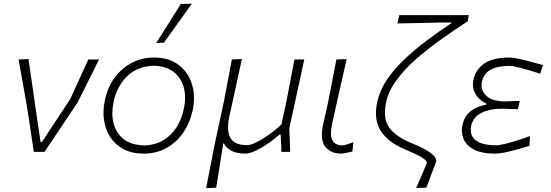

<svg xmlns="http://www.w3.org/2000/svg" viewBox="-20 -813 2948 1028"><path d="M161 0Q154 -45 146.8 -94.2Q139.5 -143.5 133 -186.5L118.5 -275Q109 -329.5 99.2 -384.8Q89.5 -440 79.5 -494.5L132.5 -497Q143.5 -422.5 156.8 -329.8Q170 -237 182.5 -151L197.5 -52H204L356 -282.5Q379.5 -334 404 -387.8Q428.5 -441.5 452.5 -494.5H510Q496 -466 477.2 -428Q458.5 -390 440.2 -353.8Q422 -317.5 409.5 -292.2Q397 -267 395 -264Q351 -198 307.2 -132.2Q263.5 -66.5 218.5 0Z M750 9.5Q687 9.5 642.2 -14Q597.5 -37.5 571.2 -77.5Q545 -117.5 537.2 -168.2Q529.5 -219 541 -273.5Q556 -347 595 -398.8Q634 -450.5 688.2 -477.8Q742.5 -505 803 -505Q884.5 -505 936.5 -465.5Q988.5 -426 1008 -361.2Q1027.5 -296.5 1011.5 -222Q996.5 -153.5 960 -101.2Q923.5 -49 869.8 -19.8Q816 9.5 750 9.5ZM752.5 -34.5Q811 -36 854.2 -62Q897.5 -88 925.2 -131.5Q953 -175 964 -229.5Q978 -293.5 963.8 -345.2Q949.5 -397 909 -428.2Q868.5 -459.5 802.5 -461Q715.5 -458.5 660.2 -404.2Q605 -350 588 -266.5Q575 -205 588 -153Q601 -101 641.5 -68.5Q682 -36 752.5 -34.5ZM816.5 -583Q850 -636.5 883 -688.5Q916 -740.5 948.5 -792L1007 -793Q970.5 -742 932.5 -689Q894.5 -636 857.5 -584.5Z M1083.5 194.5Q1094.5 139 1104.8 86.2Q1115 33.5 1127 -28.5L1179 -271Q1191 -333 1201 -386.5Q1211 -440 1221.5 -494.5L1275 -497Q1263 -441.5 1251.5 -387.5Q1240 -333.5 1226.5 -273.5L1207.5 -188.5Q1192 -114.5 1213.2 -75.2Q1234.5 -36 1302.5 -36Q1321.5 -36 1352 -50.8Q1382.5 -65.5 1418 -90.5Q1453.5 -115.5 1487 -146.5L1514 -273Q1525.5 -333.5 1535.8 -386.5Q1546 -439.5 1556.5 -494.5H1609Q1597 -438.5 1585.5 -385.5Q1574 -332.5 1560.5 -271L1529 -126.5Q1530.5 -93.5 1531.5 -64.8Q1532.5 -36 1533.5 0H1486.5Q1486 -23 1484.8 -46.2Q1483.5 -69.5 1482.5 -93H1476.5Q1454 -72 1420.5 -48.2Q1387 -24.5 1352.5 -7.5Q1318 9.5 1292 9.5Q1207 9.5 1177 -47.5L1172.5 -27Q1163.5 31 1155 83.5Q1146.5 136 1137.5 192Z M1806 9.5Q1751 9.5 1721.8 -27.2Q1692.5 -64 1709.5 -143.5Q1718 -183.5 1724.8 -212Q1731.5 -240.5 1738 -271.5Q1750 -334 1760.2 -386.5Q1770.5 -439 1781 -494.5L1836 -496.5Q1815 -404.5 1797.5 -326.5Q1780 -248.5 1768 -195L1757.5 -146Q1745.5 -91 1759.2 -62.8Q1773 -34.5 1815.5 -34.5Q1819 -34.5 1834 -38.8Q1849 -43 1872 -51.5L1867 -2Q1850 2 1833.2 5.8Q1816.5 9.5 1806 9.5Z M2208 193.5Q2213.5 181 2222.8 160.2Q2232 139.5 2241.2 117.8Q2250.5 96 2257.2 80Q2264 64 2264.5 61.5Q2268 47.5 2239.2 30Q2210.5 12.5 2145.5 -14.5Q2057.5 -51.5 2018.5 -112.2Q1979.5 -173 2000 -268Q2012.5 -327.5 2049.8 -383.5Q2087 -439.5 2142 -492.2Q2197 -545 2263.5 -595Q2330 -645 2401.5 -692.5H2342.5Q2313.5 -691.5 2273.5 -690.8Q2233.5 -690 2190 -689Q2146.5 -688 2108 -687.5L2117.5 -732H2490.5L2483.5 -699Q2410.5 -651 2338.5 -599.8Q2266.5 -548.5 2205.2 -494.2Q2144 -440 2102 -382.5Q2060 -325 2047 -264Q2029 -177.5 2064.2 -129.5Q2099.5 -81.5 2181.5 -47.5Q2240 -23.5 2269.5 -5Q2299 13.5 2308.2 27.5Q2317.5 41.5 2315.5 52Q2301 90 2286 129.8Q2271 169.5 2262.5 192Z M2632 9.5Q2555 9.5 2514.2 -14Q2473.5 -37.5 2460.8 -72.2Q2448 -107 2455.5 -141.5Q2463.5 -179.5 2484.2 -202.5Q2505 -225.5 2531.8 -237Q2558.5 -248.5 2583.5 -253L2584.5 -259Q2566.5 -266 2547.5 -283Q2528.5 -300 2518.2 -326.2Q2508 -352.5 2515 -387Q2526.5 -440.5 2572.8 -472.8Q2619 -505 2708.5 -505Q2724.5 -505 2754.2 -498.8Q2784 -492.5 2819.2 -483.2Q2854.5 -474 2887.5 -464.5L2872 -418.5Q2809 -439 2765.5 -449.8Q2722 -460.5 2710.5 -460.5Q2644 -460 2607 -440Q2570 -420 2560 -374.5Q2551.5 -333 2582.5 -301.5Q2613.5 -270 2687 -270Q2705 -271 2724.8 -271.8Q2744.5 -272.5 2763 -273L2753 -228.5Q2732.5 -229 2713.8 -229.5Q2695 -230 2665 -231Q2603.5 -231 2558.2 -209Q2513 -187 2502.5 -138.5Q2497 -111.5 2506.2 -88Q2515.5 -64.5 2546.8 -50Q2578 -35.5 2638 -35Q2652.5 -35 2681.5 -42Q2710.5 -49 2746.5 -60.2Q2782.5 -71.5 2817.5 -84.5L2815 -32Q2786.5 -23.5 2752.8 -14Q2719 -4.5 2687 2.5Q2655 9.5 2632 9.5Z"/></svg>

Font: Commissioner Loud ExtraLight
Style: Italic
Weight: 200
Italic angle: -12°
Designer: Kostas Bartsokas
Foundry: Kostas Bartsokas
Version: Version 1.000; ttfautohint (v1.8.3)